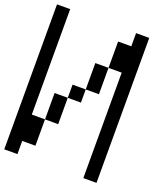

<svg xmlns="http://www.w3.org/2000/svg" viewBox="-162 -1029 992 1141"><g transform="rotate(20 333.5 -458.5)"><path d="M0 0V-916.7H83.3V-250H166.7V-83.3H83.3V0ZM166.7 -416.7H250V-250H166.7ZM250 -416.7V-500H333.3V-416.7ZM333.3 -500V-666.7H416.7V-500ZM416.7 -833.3H500V-916.7H583.3V0H500V-666.7H416.7Z"/></g></svg>

Font: Galmuri11 Regular
Style: Regular
Weight: 400
Designer: Minseo Lee (Quiple)
Version: Version 2.356;hotconv 1.1.0;makeotfexe 2.6.0 DEVELOPMENT